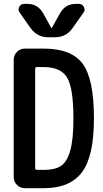

<svg xmlns="http://www.w3.org/2000/svg" viewBox="-20 -985 540 1005"><path d="M377.9 -964.8H392.6Q410.2 -964.8 418.9 -948.7Q427.7 -932.6 417 -918.9L358.4 -835.9Q325.2 -790 267.6 -790H232.4Q175.8 -790 141.6 -835.9L83 -918.9Q72.3 -932.6 80.6 -948.7Q88.9 -964.8 107.4 -964.8H122.1Q178.7 -964.8 206.1 -915L249 -837.9H250H251L293.9 -915Q321.3 -964.8 377.9 -964.8ZM164.1 -625V-105.5Q164.1 -96.7 171.9 -95.7H210.9Q267.6 -95.7 299.3 -116.7Q331.1 -137.7 347.7 -196.8Q364.3 -255.9 364.3 -365.2Q364.3 -524.4 331.1 -579.1Q297.9 -633.8 210.9 -633.8H171.9Q164.1 -633.8 164.1 -625ZM109.4 0Q85.9 0 68.8 -17.1Q51.8 -34.2 51.8 -56.6V-672.9Q51.8 -696.3 68.8 -713.4Q85.9 -730.5 109.4 -730.5H210.9Q353.5 -730.5 412.6 -651.4Q471.7 -572.3 471.7 -365.2Q471.7 -166 408.7 -83Q345.7 0 210.9 0H164.1Z"/></svg>

Font: Rounded Mgen+ 2m medium
Style: Regular
Weight: 500
Designer: [Source Han Sans]
Ryoko NISHIZUKA  (kana & ideographs); Paul D. Hunt (Latin, Greek & Cyrillic); Wenlong ZHANG  (bopomofo
Version: Version 1.059.20150602